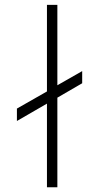

<svg xmlns="http://www.w3.org/2000/svg" viewBox="-20 -786 416 806"><path d="M325 -487.5 220.8 -428.1V-765.6H177.1V-402.1L51 -330.2V-278.1L177.1 -351V0H220.8V-376L325 -436.5Z"/></svg>

Font: Manrope3 Thin
Style: Regular
Weight: 100
Width: 4
Designer: Mikhail Sharanda
Foundry: Mikhail Sharanda
Version: Version 3.000;PS 003.000;hotconv 1.0.88;makeotf.lib2.5.64775